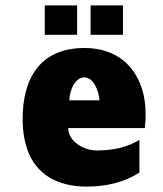

<svg xmlns="http://www.w3.org/2000/svg" viewBox="-20 -685 606 712"><path d="M520 -264C520 -389 451 -507 293 -507C128 -507 64 -393 64 -245C64 -33 201 7 301 7C378 7 444 -11 497 -45V-166C462 -145 412 -127 340 -127C288 -127 233 -162 233 -210H517C519 -226 520 -244 520 -264ZM237 -313C239 -354 259 -398 293 -398C328 -398 347 -345 349 -313ZM146 -556H266V-665H146ZM316 -556H436V-665H316Z"/></svg>

Font: Maven Pro
Style: Black
Weight: 900
Designer: Joe Prince
Foundry: Joe Prince
Version: Version 1.003